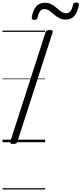

<svg xmlns="http://www.w3.org/2000/svg" viewBox="-20 -1128 646 1523"><path d="M85 14Q71 14 65 9.5Q59 5 62 -6L341 -871Q345 -881 352 -885.5Q359 -890 374 -890Q389 -890 395 -885.5Q401 -881 397 -870L118 -5Q115 5 108 9.5Q101 14 85 14ZM251 -970Q229 -970 232 -992Q242 -1049 267 -1077.5Q292 -1106 335 -1106Q366 -1106 388.5 -1093.5Q411 -1081 429.5 -1064.5Q448 -1048 466 -1035.5Q484 -1023 505 -1023Q525 -1023 538.5 -1039Q552 -1055 558 -1088Q561 -1108 585 -1108Q598 -1108 602.5 -1103.5Q607 -1099 605 -1087Q595 -1030 570 -1001.5Q545 -973 501 -973Q471 -973 448.5 -985.5Q426 -998 407 -1014.5Q388 -1031 370 -1043.5Q352 -1056 331 -1056Q312 -1056 298.5 -1039.5Q285 -1023 278 -989Q277 -979 270.5 -974.5Q264 -970 251 -970ZM0 365H338V375H0ZM0 -20H338V0H0ZM0 -505H338V-500H0ZM0 -885H338V-875H0Z"/></svg>

Font: Playwrite DK Loopet Guides
Style: Regular
Weight: 400
Designer: Veronika Burian, José Scaglione
Foundry: TypeTogether
Version: Version 1.003